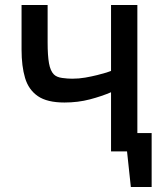

<svg xmlns="http://www.w3.org/2000/svg" viewBox="-20 -604 636 766"><path d="M502 142 479 -73H585V142ZM423 0V-236Q386 -220 338.5 -207.5Q291 -195 237 -195Q168 -195 131 -220.5Q94 -246 80 -293Q66 -340 66 -406V-584H170V-435Q170 -382 175.5 -351.5Q181 -321 195 -307Q206 -296 228 -293Q250 -290 268 -290Q295 -290 320.5 -294.5Q346 -299 368 -304.5Q390 -310 404.5 -314.5Q419 -319 423 -321V-584H528V0Z"/></svg>

Font: Ruda SemiBold
Style: Regular
Weight: 600
Designer: Mariela Monsalve and Angelina Sanchez
Foundry: Mariela Monsalve and Angelina Sanchez
Version: Version 2.001